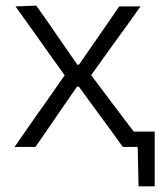

<svg xmlns="http://www.w3.org/2000/svg" viewBox="-20 -518 586 677"><path d="M31.5 0Q54.5 -33.5 71.8 -58.2Q89 -83 104.2 -104.8Q119.5 -126.5 137.5 -151.5L208 -252.5L140 -347.5Q113 -385.5 90.5 -417.5Q68 -449 34.5 -495.5L108 -498Q133.5 -462 153.5 -433.5Q173 -404.5 195.5 -372.5L252.5 -290H258.5L316 -373Q338 -404.5 357.5 -433Q376.5 -461 400.5 -495.5H475.5Q452.5 -463 436 -440Q419.5 -417 405 -397Q390 -376.5 372 -351.5L301.5 -253L378 -151Q396.5 -126.5 414 -103.5Q431.5 -80.5 451.5 -54H525.5V139H468.5L465.5 0H413Q388.5 -33.5 369 -61Q349 -88 324.5 -121.5L258 -212.5H251.5L191.5 -125.5Q168 -91 148.5 -62.8Q129 -34.5 105 0Z"/></svg>

Font: Heraclito Light
Style: Regular
Weight: 300
Designer: Kostas Bartsokas (font) & Cristiano Sobral (main changes)
Foundry: Kostas Bartsokas (font) & Cristiano Sobral (main changes)
Version: Version 1.00;July 8, 2020;FontCreator 13.0.0.2655 64-bit